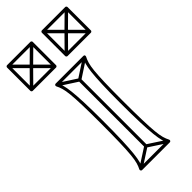

<svg xmlns="http://www.w3.org/2000/svg" viewBox="-317 -874 936 936"><g transform="rotate(-45 151.5 -405.5)"><path d="M159 -518H143V-62H159ZM242 7 250 -7 155 -69Q154 -70 151.5 -70Q149 -70 147 -69L51 -7L59 7L155 -55Q157 -57 151 -57Q145 -57 147 -55ZM59 -587 51 -573 147 -511Q149 -510 151.5 -510Q154 -510 155 -511L250 -573L242 -587L147 -525Q145 -524 151 -524Q157 -524 155 -525ZM55 8H246Q251 8 253 4Q255 0 253 -4Q246 -17 241 -34.5Q236 -52 233 -83.5Q230 -115 228.5 -166.5Q227 -218 227 -299Q227 -374 228.5 -422.5Q230 -471 233 -500Q236 -529 241 -546Q246 -563 253 -576Q255 -581 253 -584.5Q251 -588 246 -588H55Q51 -588 48.5 -584.5Q46 -581 48 -576Q55 -563 60 -546Q65 -529 68 -500Q71 -471 72.5 -422.5Q74 -374 74 -299Q74 -218 72.5 -166.5Q71 -115 68 -83.5Q65 -52 60 -34.5Q55 -17 48 -4Q46 0 48.5 4Q51 8 55 8ZM55 -8 62 4Q69 -10 74 -28Q79 -46 82.5 -78Q86 -110 88 -163Q90 -216 90 -299Q90 -376 88 -425.5Q86 -475 82.5 -505Q79 -535 74 -553Q69 -571 62 -584L55 -572H246L239 -584Q232 -571 227 -553Q222 -535 218.5 -505Q215 -475 213 -425.5Q211 -376 211 -299Q211 -216 213 -163Q215 -110 218.5 -78Q222 -46 227 -28Q232 -10 239 4L246 -8ZM-43 -817 -55 -805 25 -725Q25 -725 25 -725Q25 -725 25 -725L106 -644L118 -656L37 -737Q37 -737 37 -737Q37 -737 37 -737ZM118 -805 106 -817 25 -737Q25 -737 25 -737Q25 -737 25 -737L-55 -656L-43 -644L37 -725Q37 -725 37 -725Q37 -725 37 -725ZM197 -817 185 -805 265 -725Q265 -725 265 -725Q265 -725 265 -725L346 -644L358 -656L277 -737Q277 -737 277 -737Q277 -737 277 -737ZM358 -805 346 -817 265 -737Q265 -737 265 -737Q265 -737 265 -737L185 -656L197 -644L277 -725Q277 -725 277 -725Q277 -725 277 -725ZM-49 -642H112Q115 -642 117.5 -644.5Q120 -647 120 -650V-811Q120 -814 117.5 -816.5Q115 -819 112 -819H-49Q-52 -819 -54.5 -816.5Q-57 -814 -57 -811V-650Q-57 -647 -54.5 -644.5Q-52 -642 -49 -642ZM191 -642H352Q355 -642 357.5 -644.5Q360 -647 360 -650V-811Q360 -814 357.5 -816.5Q355 -819 352 -819H191Q188 -819 185.5 -816.5Q183 -814 183 -811V-650Q183 -647 185.5 -644.5Q188 -642 191 -642ZM-49 -658 -41 -650V-811L-49 -803H112L104 -811V-650L112 -658ZM191 -658 199 -650V-811L191 -803H352L344 -811V-650L352 -658Z"/></g></svg>

Font: Tilt Prism
Style: Regular
Weight: 400
Version: Version 1.000